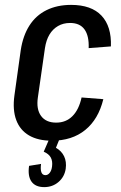

<svg xmlns="http://www.w3.org/2000/svg" viewBox="-20 -568 497 786"><path d="M192 8Q136 8 99 -13.5Q62 -35 46.5 -76.5Q31 -118 39 -177L65 -363Q74 -422 100.5 -463.5Q127 -505 170.5 -526.5Q214 -548 271 -548Q354 -548 395.5 -504Q437 -460 434 -378L343 -371Q345 -421 326 -447.5Q307 -474 267 -474Q239 -474 217.5 -461.5Q196 -449 182.5 -426.5Q169 -404 164 -371L135 -169Q128 -121 148 -93.5Q168 -66 210 -66Q250 -66 276.5 -92.5Q303 -119 314 -169L403 -162Q383 -80 329 -36Q275 8 192 8ZM161 198Q125 198 109 175.5Q93 153 99 111L148 103Q145 126 149.5 137.5Q154 149 166 149Q176 149 183.5 139.5Q191 130 193 114Q196 92 188 77Q180 62 159 53L182 0H224L209 37Q232 50 242.5 72Q253 94 249 123Q244 156 219.5 177Q195 198 161 198Z"/></svg>

Font: Pathway Extreme Condensed Medium
Style: Italic
Weight: 500
Width: 3
Italic angle: -8°
Version: Version 1.001;gftools[0.9.26]